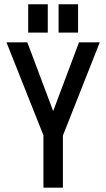

<svg xmlns="http://www.w3.org/2000/svg" viewBox="-20 -865 490 885"><path d="M439.9 -669.9 270 -240.2V0H180.2V-241.2L9.8 -669.9H106L225.1 -353L344.2 -669.9ZM200.2 -714.8H109.9V-845.2H200.2ZM339.8 -714.8H250V-845.2H339.8Z"/></svg>

Font: Unica One
Style: Bold
Weight: 400
Designer: Eduardo Rodriguez Tunni
Foundry: Eduardo Rodriguez Tunni
Version: Version 1.001